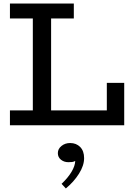

<svg xmlns="http://www.w3.org/2000/svg" viewBox="-20 -706 764 1082"><path d="M36 0V-84H582V-239H680V0ZM165 -47V-634H268V-47ZM36 -602V-686H396V-602ZM454 185Q454 227 425 273Q396 319 351 356L327 330Q363 296 383 262.5Q403 229 404 201Q395 206 386 207Q377 208 365 208Q341 208 323.5 194Q306 180 306 157Q306 133 326.5 116.5Q347 100 375 100Q410 100 432 122.5Q454 145 454 185Z"/></svg>

Font: BioRhyme
Style: Regular
Weight: 400
Designer: Aoife Mooney
Foundry: Aoife Mooney Type
Version: Version 1.600;gftools[0.9.33]